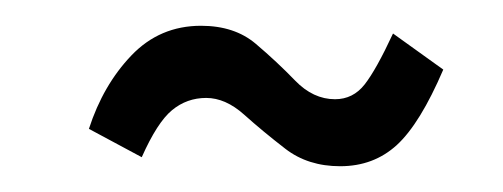

<svg xmlns="http://www.w3.org/2000/svg" viewBox="-20 -395 390 149"><path d="M244 -266Q219 -266 201.5 -279.5Q184 -293 169.5 -306Q155 -319 140 -319Q125 -319 113.5 -309.5Q102 -300 90 -273L49 -295Q60 -329 82 -352Q104 -375 136 -375Q162 -375 178.5 -361Q195 -347 209 -332.5Q223 -318 240 -318Q254 -318 263 -329.5Q272 -341 285 -369L324 -341Q306 -299 288 -282.5Q270 -266 244 -266Z"/></svg>

Font: Inconsolata ExtraCondensed
Style: Regular
Weight: 400
Width: 2
Monospace: yes
Designer: Raph Levien, Cyreal, Brenton Simpson
Foundry: Raph Levien, Cyreal, Google
Version: Version 3.001; ttfautohint (v1.8.2.53-6de2)